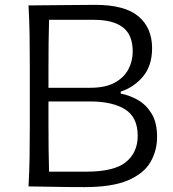

<svg xmlns="http://www.w3.org/2000/svg" viewBox="-20 -766 710 789"><path d="M327.6 2.9Q251 2.9 191.4 1.5Q131.8 0 97.2 0Q100.6 -62.5 101.6 -120.1Q102.5 -177.7 102.5 -246.6V-495.6Q102.5 -564.9 101.6 -622.8Q100.6 -680.7 97.2 -743.7Q159.7 -743.7 228.5 -744.9Q297.4 -746.1 370.6 -746.1Q493.2 -746.1 549.1 -698.7Q605 -651.4 605 -567.9Q605 -496.6 568.1 -452.1Q531.2 -407.7 476.1 -389.6V-381.3Q513.2 -374.5 547.4 -354.7Q581.5 -335 603.5 -298.3Q625.5 -261.7 625.5 -203.6Q625.5 -146.5 598.1 -99.6Q570.8 -52.7 505.9 -24.9Q440.9 2.9 327.6 2.9ZM179.2 -405.3H351.1Q413.1 -405.3 451.4 -426.3Q489.7 -447.3 507.6 -481.2Q525.4 -515.1 525.4 -554.2Q525.4 -622.6 485.1 -653.6Q444.8 -684.6 365.2 -684.6H181.6Q180.2 -635.7 179.7 -588.4Q179.2 -541 179.2 -484.9ZM181.6 -60.5H333.5Q449.2 -60.5 497.6 -100.1Q545.9 -139.6 545.9 -208Q545.9 -284.2 493.9 -316.7Q441.9 -349.1 349.6 -349.1H179.2V-257.3Q179.2 -201.7 179.7 -155Q180.2 -108.4 181.6 -60.5Z"/></svg>

Font: Pinar-FD Regular
Style: FD-Regular
Weight: 400
Designer: Amin Abedi
Version: Version 3.000